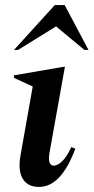

<svg xmlns="http://www.w3.org/2000/svg" viewBox="-20 -727 369 757"><path d="M134 10Q89 10 69.5 -22.5Q50 -55 61 -115L109 -386L35 -420V-430L233 -464H236L175 -124Q167 -74 192 -74Q207 -74 225 -91Q243 -108 261 -147L277 -141Q221 10 134 10ZM35 -530 196 -707H235L329 -530H313L201 -623L51 -530Z"/></svg>

Font: Spectral SemiBold
Style: Italic
Weight: 600
Italic angle: -10°
Designer: Jean-Baptiste Levee
Foundry: Production Type
Version: Version 2.001